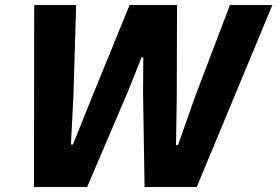

<svg xmlns="http://www.w3.org/2000/svg" viewBox="-20 -749 1111 769"><path d="M116 0 117 -729H285L274 -363L264 -170H272L346 -354L499 -729H689L688 -359L685 -168H693L761 -361L901 -729H1071L768 0H559L553 -376L554 -519H547L491 -379L329 0Z"/></svg>

Font: Mona Sans ExtraLight
Style: Bold Italic
Weight: 700
Italic angle: -11.6951°
Version: Version 2.000